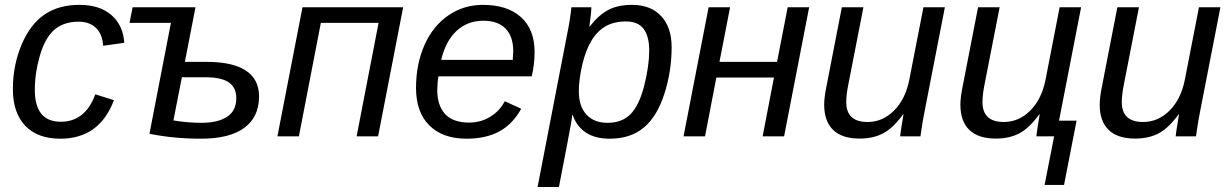

<svg xmlns="http://www.w3.org/2000/svg" viewBox="-20 -558 5036 786"><path d="M229 -59.6Q329.1 -59.6 370.1 -171.9L446.3 -147.9Q387.2 9.8 227.1 9.8Q133.3 9.8 83 -43.5Q32.7 -96.7 32.7 -192.9Q32.7 -290.5 68.1 -374.5Q103.5 -458.5 161.9 -498.3Q220.2 -538.1 305.2 -538.1Q387.7 -538.1 435.8 -496.6Q483.9 -455.1 488.8 -382.8L402.3 -370.6Q399.4 -418 373 -443.6Q346.7 -469.2 302.2 -469.2Q240.7 -469.2 202.6 -436.3Q164.6 -403.3 143.6 -331.5Q122.6 -259.8 122.6 -189.9Q122.6 -59.6 229 -59.6Z M1040.5 -163.6Q1040.5 -79.1 980.2 -34.7Q919.9 9.8 802.2 9.8Q691.9 9.8 591.8 -10.3L679.7 -464.4H510.3L522.9 -528.3H780.3L736.8 -304.7H826.7Q932.6 -304.7 986.6 -269Q1040.5 -233.4 1040.5 -163.6ZM689.9 -64.9Q748.5 -55.2 805.2 -55.2Q871.1 -55.2 909.2 -79.6Q947.3 -104 947.3 -156.7Q947.3 -199.7 916.7 -220.7Q886.2 -241.7 821.8 -241.7H724.6Z M1630.4 -528.3 1527.8 0H1439.9L1529.8 -464.4H1293.5L1203.6 0H1115.7L1218.3 -528.3Z M1774.4 -245.6Q1771.5 -228.5 1770 -190.4Q1770 -125.5 1802.5 -90.8Q1835 -56.2 1900.4 -56.2Q1947.8 -56.2 1986.3 -79.6Q2024.9 -103 2046.4 -143.6L2113.8 -112.8Q2078.1 -48.8 2023.2 -19.5Q1968.3 9.8 1890.1 9.8Q1792 9.8 1737.5 -44.7Q1683.1 -99.1 1683.1 -197.8Q1683.1 -295.9 1717.8 -373.8Q1752.4 -451.7 1815.4 -494.9Q1878.4 -538.1 1957 -538.1Q2057.1 -538.1 2112.8 -487.8Q2168.5 -437.5 2168.5 -345.7Q2168.5 -294.4 2156.7 -245.6ZM2079.1 -313 2081.1 -348.1Q2081.1 -408.7 2049.6 -440.9Q2018.1 -473.1 1959 -473.1Q1893.6 -473.1 1848.9 -431.4Q1804.2 -389.6 1786.1 -313Z M2476.1 9.8Q2416 9.8 2378.2 -15.6Q2340.3 -41 2324.7 -86.9H2322.3Q2322.3 -81.5 2318.1 -55.2Q2314 -28.8 2268.1 207.5H2180.7L2302.2 -420.4Q2313.5 -474.6 2319.3 -528.3H2400.9Q2400.9 -515.1 2397.7 -488Q2394.5 -460.9 2392.6 -449.7H2394.5Q2430.2 -496.1 2469.7 -517.1Q2509.3 -538.1 2567.4 -538.1Q2644 -538.1 2686.8 -491.9Q2729.5 -445.8 2729.5 -365.2Q2729.5 -266.1 2699.5 -173.1Q2669.4 -80.1 2615 -35.2Q2560.5 9.8 2476.1 9.8ZM2542 -470.2Q2493.7 -470.2 2459.2 -450.4Q2424.8 -430.7 2400.9 -390.9Q2377 -351.1 2363.3 -291.3Q2349.6 -231.4 2349.6 -184.1Q2349.6 -123 2380.6 -89.1Q2411.6 -55.2 2466.8 -55.2Q2527.3 -55.2 2562.5 -92Q2597.7 -128.9 2617.7 -209.2Q2637.7 -289.6 2637.7 -349.6Q2637.7 -409.7 2614.7 -439.9Q2591.8 -470.2 2542 -470.2Z M2968.8 -528.3 2925.3 -304.7H3161.1L3204.6 -528.3H3292.5L3189.9 0H3102.1L3148.4 -240.7H2912.6L2866.2 0H2778.3L2880.9 -528.3Z M3514.6 -528.3 3453.1 -213.4Q3444.3 -170.4 3444.3 -140.1Q3444.3 -58.6 3531.7 -58.6Q3593.3 -58.6 3640.1 -105.5Q3687 -152.3 3702.6 -232.4L3760.3 -528.3H3848.1L3767.1 -112.8Q3757.3 -66.4 3748 0H3665Q3665 -5.4 3670.2 -37.8Q3675.3 -70.3 3678.7 -90.3H3677.2Q3636.7 -34.2 3595.9 -12.5Q3555.2 9.3 3499 9.3Q3426.8 9.3 3390.4 -26.4Q3354 -62 3354 -129.4Q3354 -160.6 3364.3 -209.5L3426.3 -528.3Z M4072.3 -528.3 4010.7 -213.4Q4002 -170.4 4002 -140.1Q4002 -58.6 4089.4 -58.6Q4150.9 -58.6 4197.8 -105.5Q4244.6 -152.3 4260.3 -232.4L4317.9 -528.3H4405.8L4315.4 -64H4387.2L4335.9 199.2H4256.3L4295.4 0H4222.7Q4222.7 -5.4 4227.8 -37.8Q4232.9 -70.3 4236.3 -90.3H4234.9Q4194.3 -34.2 4153.6 -12.5Q4112.8 9.3 4056.6 9.3Q3984.4 9.3 3948 -26.4Q3911.6 -62 3911.6 -129.4Q3911.6 -160.6 3921.9 -209.5L3983.9 -528.3Z M4642.6 -528.3 4581.1 -213.4Q4572.3 -170.4 4572.3 -140.1Q4572.3 -58.6 4659.7 -58.6Q4721.2 -58.6 4768.1 -105.5Q4814.9 -152.3 4830.6 -232.4L4888.2 -528.3H4976.1L4895 -112.8Q4885.3 -66.4 4876 0H4793Q4793 -5.4 4798.1 -37.8Q4803.2 -70.3 4806.6 -90.3H4805.2Q4764.6 -34.2 4723.9 -12.5Q4683.1 9.3 4627 9.3Q4554.7 9.3 4518.3 -26.4Q4481.9 -62 4481.9 -129.4Q4481.9 -160.6 4492.2 -209.5L4554.2 -528.3Z"/></svg>

Font: Liberation Sans
Style: Italic
Weight: 400
Italic angle: -12°
Designer: Steve Matteson
Foundry: Ascender Corporation
Version: Version 2.1.5